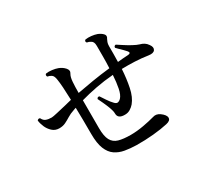

<svg xmlns="http://www.w3.org/2000/svg" viewBox="-140 -961 1281 1178"><g transform="rotate(-30 500.0 -372.0)"><path d="M520 -12Q477 -13 440 -19.5Q403 -26 374.5 -45.5Q346 -65 330 -104.5Q314 -144 314 -211Q314 -266 313.5 -312Q313 -358 312 -397Q308 -396 302.5 -394Q297 -392 292 -390Q267 -382 247 -369.5Q227 -357 207.5 -347.5Q188 -338 163 -338Q134 -338 114 -356.5Q94 -375 83.5 -400Q73 -425 71 -446Q75 -451 81 -452.5Q87 -454 91 -450Q100 -431 116 -425Q132 -419 155 -419Q164 -419 196.5 -426.5Q229 -434 267 -443Q278 -446 288.5 -448.5Q299 -451 311 -454Q308 -559 301 -601Q297 -632 283 -640Q271 -648 257 -650Q253 -655 253.5 -661Q254 -667 259 -670Q279 -673 302 -670Q325 -667 341 -661Q366 -652 383.5 -632.5Q401 -613 388 -594Q378 -578 375.5 -544.5Q373 -511 373 -467Q425 -477 486 -487Q547 -497 612 -504Q614 -544 614 -584.5Q614 -625 614 -661Q614 -678 609.5 -687Q605 -696 597 -700Q585 -708 571 -710Q561 -722 573 -730Q592 -733 614.5 -730.5Q637 -728 654 -722Q675 -714 689 -699.5Q703 -685 690 -667Q686 -660 682 -649Q678 -638 678 -622Q678 -596 678 -568Q678 -540 677 -511Q696 -513 715 -514.5Q734 -516 753 -517Q764 -518 766.5 -523.5Q769 -529 760 -539Q756 -544 744.5 -555.5Q733 -567 721 -578.5Q709 -590 705 -595Q704 -601 708 -605.5Q712 -610 718 -610Q729 -603 752.5 -587.5Q776 -572 802.5 -557.5Q829 -543 846 -538Q862 -534 875 -526Q888 -518 898 -503Q915 -480 904.5 -463.5Q894 -447 860 -452Q814 -459 767.5 -461Q721 -463 676 -462Q672 -395 660 -336.5Q648 -278 619 -243Q607 -229 590.5 -219Q574 -209 554 -209Q503 -208 503 -246Q503 -264 493 -290.5Q483 -317 471.5 -341.5Q460 -366 455 -376Q460 -390 473 -385Q481 -373 497.5 -348Q514 -323 529 -308Q540 -296 550 -296Q562 -297 574 -309Q591 -327 599 -367Q607 -407 610 -458Q546 -453 486 -441.5Q426 -430 373 -415V-218Q373 -161 388.5 -132Q404 -103 437 -93.5Q470 -84 523 -84Q565 -84 612.5 -92.5Q660 -101 695 -111Q719 -119 743 -103Q775 -80 775 -59.5Q775 -39 743 -32Q699 -22 640 -16.5Q581 -11 520 -12Z"/></g></svg>

Font: Zen Old Mincho Medium
Style: Regular
Weight: 500
Designer: Yoshimichi Ohira
Foundry: Positype
Version: Version 1.500